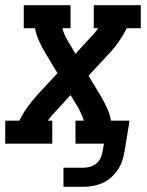

<svg xmlns="http://www.w3.org/2000/svg" viewBox="-42 -550 562 735"><path d="M201 165V92H279Q291 92 304 88Q317 84 327.5 75Q338 66 343.5 53.5Q349 41 351 28L356 0H247V-88H279Q275 -101 269.5 -113Q264 -125 258 -137L228 -186L176 -129Q174 -127 172 -125Q170 -123 168 -120Q160 -113 153.5 -104.5Q147 -96 141 -88H158V0H-22V-88H32Q45 -115 63.5 -140.5Q82 -166 103 -189L178 -270L131 -348Q118 -370 107.5 -393Q97 -416 92 -442H49V-530H228V-442H197Q200 -429 205.5 -417Q211 -405 218 -393L247 -344L299 -401Q301 -403 303 -405Q305 -407 307 -410Q315 -417 321.5 -425.5Q328 -434 334 -442H317V-530H497V-442H443Q430 -415 412 -389.5Q394 -364 372 -341L297 -260L344 -182Q357 -160 367.5 -137Q378 -114 383 -88H454L435 28Q432 47 426 65Q420 83 409.5 99Q399 115 384 128.5Q369 142 351.5 150Q334 158 315.5 161.5Q297 165 279 165Z"/></svg>

Font: Iosevka Curly Slab SmBdObl
Style: Regular
Weight: 600
Italic angle: -9°
Monospace: yes
Designer: Belleve Invis
Foundry: Belleve Invis
Version: Version 11.0.0; ttfautohint (v1.8.3)